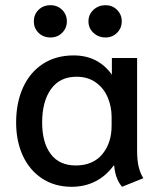

<svg xmlns="http://www.w3.org/2000/svg" viewBox="-20 -708 613 738"><path d="M42 -237Q42 -313 68.5 -371.5Q95 -430 145 -462.5Q195 -495 263 -495Q357 -495 410 -421V-485H507V-129Q507 -92 513 -67Q519 -42 531 -23L449 10Q423 -21 419 -71L417 -72Q388 -32 347 -11Q306 10 255 10Q191 10 142.5 -21.5Q94 -53 68 -109Q42 -165 42 -237ZM409 -225V-259Q409 -298 394 -333.5Q379 -369 348.5 -391Q318 -413 274 -413Q210 -413 176 -365.5Q142 -318 142 -237Q142 -160 175 -116Q208 -72 271 -72Q337 -72 373 -115Q409 -158 409 -225ZM110 -626Q110 -652 128 -670Q146 -688 174 -688Q201 -688 219 -670Q237 -652 237 -626Q237 -600 219 -582Q201 -564 174 -564Q146 -564 128 -582Q110 -600 110 -626ZM320 -626Q320 -652 339 -670Q358 -688 386 -688Q412 -688 430 -670Q448 -652 448 -626Q448 -600 430 -582Q412 -564 386 -564Q358 -564 339 -582Q320 -600 320 -626Z"/></svg>

Font: Niramit Medium
Style: Regular
Weight: 500
Designer: Katatrad Aksorn Co.,Ltd.
Foundry: Cadson Demak Co.,Ltd.
Version: Version 1.000; ttfautohint (v1.6)